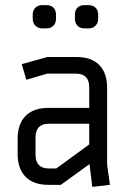

<svg xmlns="http://www.w3.org/2000/svg" viewBox="-20 -723 510 751"><path d="M65 -472 165 -500H279Q338 -500 368.5 -468.5Q399 -437 399 -380V-79L410 0L341 8L330 -81L218 0H169Q111 0 80 -31.5Q49 -63 49 -120V-181Q49 -238 80 -269.5Q111 -301 169 -301H329V-381Q329 -435 277 -435H165L83 -411ZM171 -64H200L329 -158V-239H171Q119 -239 119 -185V-118Q119 -64 171 -64ZM162 -612H145Q129 -612 118.5 -622.5Q108 -633 108 -649V-666Q108 -683 118.5 -693Q129 -703 145 -703H162Q179 -703 189 -693Q199 -683 199 -666V-649Q199 -633 189 -622.5Q179 -612 162 -612ZM327 -612H310Q293 -612 283 -622.5Q273 -633 273 -649V-666Q273 -683 283 -693Q293 -703 310 -703H327Q343 -703 353.5 -693Q364 -683 364 -666V-649Q364 -633 353.5 -622.5Q343 -612 327 -612Z"/></svg>

Font: Strong
Style: Regular
Weight: 400
Designer: Roman Shchyukin (Gaslight Type Foundry)
Foundry: Cyreal (www.cyreal.org)
Version: Version 1.001